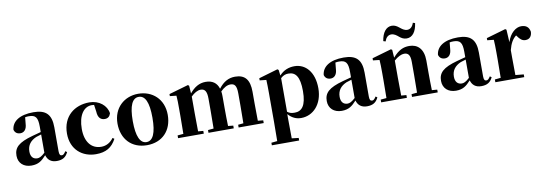

<svg xmlns="http://www.w3.org/2000/svg" viewBox="-72 -1346 6052 2133"><g transform="rotate(-10 2954.0 -279.5)"><path d="M471 16C536 16 574 -7 600 -62L582 -75C563 -45 552 -37 537 -37C518 -37 508 -50 508 -88V-357C508 -502 449 -563 307 -563C152 -563 65 -503 56 -410C65 -376 90 -358 126 -358C164 -358 198 -384 201 -453L208 -524C223 -527 236 -528 250 -528C326 -528 350 -497 350 -393V-332L253 -306C90 -261 39 -210 39 -119C39 -35 99 17 185 17C265 17 303 -14 354 -70C369 -17 406 16 471 16ZM350 -99C309 -60 284 -51 263 -51C218 -51 188 -80 188 -140C188 -213 227 -259 292 -287C306 -292 327 -298 350 -305Z M913 17C1026 17 1094 -24 1143 -116L1124 -129C1090 -82 1043 -54 985 -54C875 -54 805 -139 805 -286C805 -440 870 -528 959 -528C968 -528 977 -527 986 -526L997 -449C1000 -375 1035 -351 1077 -351C1111 -351 1133 -368 1144 -404C1132 -493 1048 -563 938 -563C772 -563 634 -460 634 -264C634 -82 761 17 913 17Z M1489 17C1660 17 1773 -97 1773 -276C1773 -455 1647 -563 1489 -563C1332 -563 1206 -453 1206 -276C1206 -100 1317 17 1489 17ZM1489 -18C1418 -18 1378 -100 1378 -274C1378 -449 1418 -528 1489 -528C1561 -528 1600 -449 1600 -274C1600 -100 1561 -18 1489 -18Z M2583 0H2807V-31L2747 -37L2745 -238V-364C2745 -500 2694 -563 2582 -563C2511 -563 2451 -533 2396 -460C2375 -529 2325 -563 2250 -563C2177 -563 2120 -527 2069 -465L2063 -553L2050 -562L1832 -499V-476L1905 -468C1909 -419 1909 -387 1909 -322V-238C1909 -182 1908 -96 1907 -37L1841 -31V0H2131V-31L2073 -36L2071 -238V-429C2107 -464 2145 -487 2181 -487C2229 -487 2250 -455 2250 -373V-238C2250 -180 2249 -95 2248 -37L2184 -31V0H2469V-31L2411 -37C2409 -94 2408 -179 2408 -238V-370C2408 -391 2407 -410 2404 -428C2442 -466 2479 -487 2516 -487C2564 -487 2586 -461 2586 -373V-238L2584 -37L2524 -31V0Z M3228 17C3361 17 3472 -94 3472 -276C3472 -461 3375 -563 3252 -563C3186 -563 3127 -540 3081 -488L3073 -552L3060 -562L2845 -499V-475L2919 -467C2921 -419 2922 -385 2922 -320V7L2920 223L2853 230V259H3161V230L3084 221L3082 6V-53C3123 -5 3172 17 3228 17ZM3084 -458C3117 -488 3143 -494 3173 -494C3252 -494 3298 -438 3298 -275C3298 -108 3245 -54 3167 -54C3134 -54 3109 -59 3084 -79Z M3971 16C4036 16 4074 -7 4100 -62L4082 -75C4063 -45 4052 -37 4037 -37C4018 -37 4008 -50 4008 -88V-357C4008 -502 3949 -563 3807 -563C3652 -563 3565 -503 3556 -410C3565 -376 3590 -358 3626 -358C3664 -358 3698 -384 3701 -453L3708 -524C3723 -527 3736 -528 3750 -528C3826 -528 3850 -497 3850 -393V-332L3753 -306C3590 -261 3539 -210 3539 -119C3539 -35 3599 17 3685 17C3765 17 3803 -14 3854 -70C3869 -17 3906 16 3971 16ZM3850 -99C3809 -60 3784 -51 3763 -51C3718 -51 3688 -80 3688 -140C3688 -213 3727 -259 3792 -287C3806 -292 3827 -298 3850 -305Z M4273 -666 4298 -658C4312 -700 4337 -724 4372 -724C4405 -724 4430 -704 4455 -683C4476 -666 4500 -650 4536 -650C4600 -650 4643 -705 4656 -802L4632 -810C4618 -767 4593 -743 4558 -743C4525 -743 4500 -764 4475 -784C4454 -801 4429 -818 4395 -818C4331 -818 4287 -761 4273 -666ZM4542 0H4770V-31L4710 -36C4708 -94 4707 -179 4707 -238V-370C4707 -501 4642 -563 4547 -563C4481 -563 4426 -540 4360 -464L4354 -553L4341 -562L4123 -499V-475L4196 -467C4199 -419 4200 -386 4200 -321V-238C4200 -182 4199 -96 4198 -37L4132 -31V0H4422V-31L4364 -36L4362 -238V-431C4405 -469 4446 -488 4476 -488C4523 -488 4545 -460 4545 -383V-238L4543 -37L4480 -31V0Z M5260 16C5325 16 5363 -7 5389 -62L5371 -75C5352 -45 5341 -37 5326 -37C5307 -37 5297 -50 5297 -88V-357C5297 -502 5238 -563 5096 -563C4941 -563 4854 -503 4845 -410C4854 -376 4879 -358 4915 -358C4953 -358 4987 -384 4990 -453L4997 -524C5012 -527 5025 -528 5039 -528C5115 -528 5139 -497 5139 -393V-332L5042 -306C4879 -261 4828 -210 4828 -119C4828 -35 4888 17 4974 17C5054 17 5092 -14 5143 -70C5158 -17 5195 16 5260 16ZM5139 -99C5098 -60 5073 -51 5052 -51C5007 -51 4977 -80 4977 -140C4977 -213 5016 -259 5081 -287C5095 -292 5116 -298 5139 -305Z M5651 -321C5670 -395 5695 -439 5737 -472L5744 -463C5770 -426 5794 -403 5832 -403C5882 -403 5904 -438 5906 -484C5896 -544 5857 -563 5809 -563C5750 -563 5682 -511 5651 -411L5643 -553L5630 -562L5412 -499V-475L5485 -467C5488 -419 5489 -387 5489 -321V-238C5489 -182 5488 -96 5487 -38L5420 -31V0H5746V-31L5653 -40L5651 -238Z"/></g></svg>

Font: Noto Serif SC Black
Style: Regular
Weight: 900
Designer: Ryoko NISHIZUKA 西塚涼子 (kana & ideographs); Frank Grießhammer (Latin, Greek & Cyrillic); Wenlong ZHANG 张文龙 (bopomofo); San
Foundry: Adobe
Version: Version 2.001;hotconv 1.1.0;makeotfexe 2.6.0